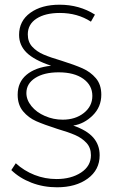

<svg xmlns="http://www.w3.org/2000/svg" viewBox="-20 -714 486 815"><path d="M234 -659Q172 -659 135 -635Q98 -611 98 -568Q98 -536 117 -515.5Q136 -495 165 -482.5Q194 -470 242 -456Q296 -439 330 -424Q364 -409 387 -382Q410 -355 410 -312Q410 -260 373.5 -224Q337 -188 291 -181Q349 -161 376 -130Q403 -99 403 -55Q403 7 352.5 44Q302 81 222 81Q164 81 113.5 61.5Q63 42 28 8L47 -21Q82 11 126.5 28.5Q171 46 220 46Q282 46 324 18.5Q366 -9 366 -55Q366 -87 347 -107.5Q328 -128 299.5 -140.5Q271 -153 223 -167Q167 -185 134 -199.5Q101 -214 78 -241.5Q55 -269 55 -312Q55 -365 92.5 -396.5Q130 -428 197 -435Q125 -459 93 -490.5Q61 -522 61 -566Q61 -625 108.5 -659.5Q156 -694 233 -694Q317 -694 383 -652L366 -622Q309 -659 234 -659ZM92 -319Q92 -290 113.5 -263.5Q135 -237 171 -221.5Q207 -206 246 -206Q300 -206 336 -234.5Q372 -263 372 -307Q372 -352 333.5 -379.5Q295 -407 229 -407Q167 -407 129.5 -383Q92 -359 92 -319Z"/></svg>

Font: TypoPRO Montserrat
Style: Regular
Weight: 275
Designer: Julieta Ulanovsky
Foundry: Julieta Ulanovsky
Version: Version 6.001